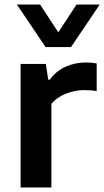

<svg xmlns="http://www.w3.org/2000/svg" viewBox="-20 -828 460 848"><path d="M71 -545.5H182.5L193 -476H200Q226 -513 267.8 -532.5Q309.5 -552 358.5 -552Q384 -552 407 -548V-426Q383.5 -430 351 -430Q311 -430 271 -414.2Q231 -398.5 207 -369.5V0H71ZM318 -808H420.5L293.5 -620H181.5L54.5 -808H157L237.5 -685Z"/></svg>

Font: Encode Sans Semi Expanded SmBd
Style: Regular
Weight: 600
Width: 6
Designer: Multiple Designers
Foundry: Impallari Type
Version: Version 2.000